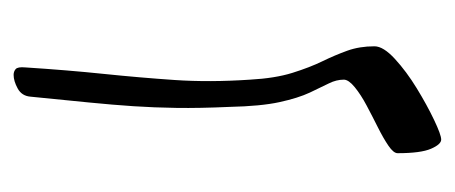

<svg xmlns="http://www.w3.org/2000/svg" viewBox="-213 -452 668 282"><g transform="rotate(90 121.0 -311.0)"><path d="M97 -344Q95 -381 87 -406.5Q79 -432 70 -450.5Q61 -469 54.5 -487Q48 -505 48 -527Q48 -540 66.5 -557Q85 -574 109.5 -589Q134 -604 156 -614.5Q178 -625 185 -625Q192 -625 198.5 -610Q205 -595 205 -561Q205 -555 194 -547.5Q183 -540 167 -532Q151 -524 135 -515.5Q119 -507 108 -498Q97 -489 97 -482Q97 -471 102.5 -460Q108 -449 116 -432Q124 -415 130 -387.5Q136 -360 137 -314Q139 -270 138.5 -236.5Q138 -203 136 -173Q134 -143 130.5 -107.5Q127 -72 122 -22Q121 -9 110 -3Q99 3 90 3Q85 3 81.5 0Q78 -3 79 -14Q83 -76 88.5 -129Q94 -182 97.5 -233.5Q101 -285 97 -344Z"/></g></svg>

Font: Noto Rashi Hebrew Light
Style: Regular
Weight: 300
Version: Version 1.006